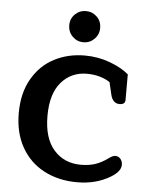

<svg xmlns="http://www.w3.org/2000/svg" viewBox="-51 -723 600 779"><g transform="rotate(5 249.0 -333.5)"><path d="M205 -618Q205 -645 223.5 -663Q242 -681 268 -681Q294 -681 312.5 -663Q331 -645 331 -618Q331 -591 312.5 -572.5Q294 -554 268 -554Q242 -554 223.5 -572.5Q205 -591 205 -618ZM32 -245Q32 -327 65.5 -385Q99 -443 155 -472Q211 -501 279 -501Q333 -501 381.5 -483Q430 -465 459 -440V-336Q459 -317 436 -317Q407 -317 399 -355L388 -402Q371 -414 346.5 -421Q322 -428 294 -428Q230 -428 189.5 -381Q149 -334 149 -244Q149 -153 191 -105.5Q233 -58 301 -58Q334 -58 359.5 -66.5Q385 -75 411 -94Q427 -106 438 -106Q450 -106 458.5 -96.5Q467 -87 467 -72Q467 -45 427 -21Q369 14 292 14Q216 14 157 -17Q98 -48 65 -106.5Q32 -165 32 -245Z"/></g></svg>

Font: Maitree SemiBold
Style: Regular
Weight: 600
Designer: CadsonDemak Team
Foundry: CadsonDemak
Version: Version 1.001